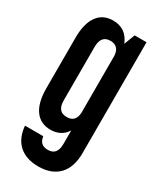

<svg xmlns="http://www.w3.org/2000/svg" viewBox="-192 -633 734 882"><g transform="rotate(30 175.0 -192.5)"><path d="M135 -569C63 -569 24 -513 24 -415V-145C24 -46 63 10 135 10C173 10 202 -6 220 -35V36C220 80 201 96 171 96C144 96 126 84 122 52H25C32 136 83 184 171 184C265 184 317 128 317 30V-559H254L232 -502C214 -546 182 -569 135 -569ZM171 -482C199 -482 218 -467 220 -431V-129C218 -92 199 -78 171 -78C140 -78 121 -94 121 -138V-421C121 -465 140 -482 171 -482Z"/></g></svg>

Font: Modon Arabic
Style: Bold
Weight: 700
Designer: Ahmedzaza
Foundry: Ahmedzaza
Version: Version 2.010